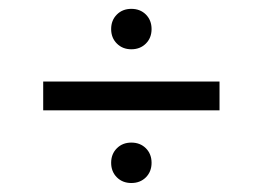

<svg xmlns="http://www.w3.org/2000/svg" viewBox="-20 -482 597 436"><path d="M278.3 -461.9Q298.3 -461.9 311.3 -449Q324.2 -436 324.2 -416Q324.2 -396 311.3 -383.1Q298.3 -370.1 278.3 -370.1Q258.3 -370.1 245.4 -383.1Q232.4 -396 232.4 -416Q232.4 -436 245.4 -449Q258.3 -461.9 278.3 -461.9ZM78.1 -296.9H478.5V-231.4H78.1ZM278.3 -158.2Q298.3 -158.2 311.3 -145.3Q324.2 -132.3 324.2 -112.3Q324.2 -92.3 311.3 -79.3Q298.3 -66.4 278.3 -66.4Q258.3 -66.4 245.4 -79.3Q232.4 -92.3 232.4 -112.3Q232.4 -132.3 245.4 -145.3Q258.3 -158.2 278.3 -158.2Z"/></svg>

Font: Gidole
Style: Regular
Weight: 400
Version: Version 2.100; ttfautohint (v1.8.4.7-5d5b)